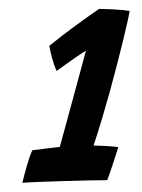

<svg xmlns="http://www.w3.org/2000/svg" viewBox="-20 -656 318 430"><path d="M189.5 -330Q199 -330 217.2 -329Q235.5 -328 245 -326.5Q243 -320.5 238.2 -305.2Q233.5 -290 228.2 -274.8Q223 -259.5 220 -252.5Q209 -252.5 182 -252Q155 -251.5 123.2 -250.5Q91.5 -249.5 65.5 -248.5Q39.5 -247.5 30 -246.5Q33.5 -261 40.2 -284.8Q47 -308.5 52.5 -319.5Q63 -321 84.2 -323.5Q105.5 -326 114 -327Q117 -338.5 125.2 -368.2Q133.5 -398 143 -433.5Q152.5 -469 160.8 -499.2Q169 -529.5 172.5 -542.5Q167 -539.5 153.2 -530Q139.5 -520.5 125.8 -510.8Q112 -501 106.5 -497Q95 -525.5 90.5 -553.5Q99 -560.5 119.8 -576.5Q140.5 -592.5 163.8 -609.2Q187 -626 202 -636Q214.5 -636 236.8 -634.8Q259 -633.5 270.5 -631.5Q269 -621 256.8 -570Q244.5 -519 226 -451Q218 -422.5 208.8 -391.2Q199.5 -360 189.5 -330Z"/></svg>

Font: Grandstander Medium
Style: Italic
Weight: 500
Italic angle: -15°
Designer: Tyler Finck
Foundry: Etcetera Type Co
Version: Version 1.200; ttfautohint (v1.8.3)